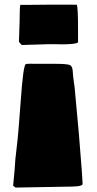

<svg xmlns="http://www.w3.org/2000/svg" viewBox="-20 -619 423 841"><path d="M114.7 -339.8 145 -339.4H226.6Q279.8 -339.4 288.8 -332.5Q297.9 -325.7 298.8 -304.9Q299.8 -284.2 302.7 -266.1L306.6 -238.3Q328.6 -10.3 337.9 123.5L340.8 167.5Q341.8 179.2 341.8 188Q337.4 197.3 302.7 197.8L298.3 198.2L48.3 202.6L38.6 195.3Q38.1 194.3 37.6 193.8L43.9 126.5Q45.9 83 53.2 26.1Q60.5 -30.8 71 -179.7Q81.5 -328.6 92.3 -337.9Q93.8 -339.8 114.7 -339.8ZM289.6 -598.6 316.4 -598.1Q321.8 -587.4 321.8 -491.7V-433.6Q314.9 -424.8 248 -424.8L230.5 -425.3H188L75.2 -421.9Q67.4 -429.7 63 -436L65.4 -511.2L65.9 -522.5V-529.8Q65.9 -597.7 69.8 -597.7H103.5L207 -598.6ZM322.3 -434.6 321.8 -433.6Q321.8 -434.1 322.3 -434.6Z"/></svg>

Font: Bowlby One
Style: Regular
Weight: 400
Designer: vernon adams
Foundry: vernon adams
Version: Version 1.000